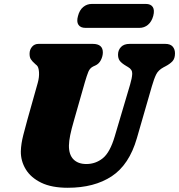

<svg xmlns="http://www.w3.org/2000/svg" viewBox="-20 -918 890 954"><path d="M550 -240 626.5 -498Q636 -530 637 -551.2Q638 -572.5 616 -585L607.5 -590Q583 -604.5 574.5 -616.8Q566 -629 566.5 -648.5Q567 -669.5 581.5 -684.8Q596 -700 624.5 -700H801Q826 -700 837.8 -686.8Q849.5 -673.5 849.5 -653Q849.5 -627 836.8 -613.5Q824 -600 802 -588.5L792.5 -583.5Q766.5 -569.5 756 -548.2Q745.5 -527 734.5 -489L660 -231Q622 -99.5 535.2 -42.2Q448.5 15 316.5 15Q236.5 15 184.8 -10.2Q133 -35.5 108 -76.8Q83 -118 83.5 -166Q84.5 -203.5 95.8 -247.2Q107 -291 116 -323L167.5 -506Q175.5 -534.5 173.8 -559.8Q172 -585 163 -593L156 -599Q139.5 -613.5 133 -624Q126.5 -634.5 127 -653Q127.5 -672 139.5 -686Q151.5 -700 171.5 -700H440.5Q492 -700 491 -656Q490.5 -637.5 481 -619Q471.5 -600.5 453.5 -592.5L444.5 -588.5Q427 -580.5 419.2 -561.8Q411.5 -543 402 -510.5L348.5 -323Q334.5 -275 328.8 -246.2Q323 -217.5 322.5 -195Q322 -149.5 345 -126.2Q368 -103 409 -103Q455 -103 490.8 -131.8Q526.5 -160.5 550 -240ZM367.5 -838.5Q375 -868 393.5 -883.2Q412 -898.5 436.5 -898.5H704.5Q729 -898.5 739 -883.2Q749 -868 741.5 -839Q733.5 -810 715.2 -794.8Q697 -779.5 672.5 -779.5H404.5Q380 -779.5 369.8 -794.8Q359.5 -810 367.5 -838.5Z"/></svg>

Font: Fraunces 9pt S100 Black
Style: Italic
Weight: 900
Italic angle: -16°
Version: Version 1.000; ttfautohint (v1.8.3)